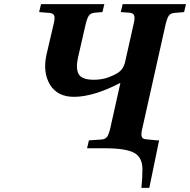

<svg xmlns="http://www.w3.org/2000/svg" viewBox="-20 -712 913 922"><path d="M168 -654 177 -692H481L472 -654L435 -651Q415 -649 406.5 -636.5Q398 -624 391 -594L354 -433Q343 -381 358.5 -355Q374 -329 431 -329Q473 -329 507 -343Q545 -358 559.5 -373Q574 -388 580 -411L621 -594Q628 -621 625 -635Q622 -649 602 -651L560 -654L569 -692H873L864 -654L819 -650Q799 -649 790.5 -636.5Q782 -624 775 -594L664 -98Q657 -71 660 -57.5Q663 -44 683 -43L734 -38H744L697 190H659Q664 146 664 101Q664 44 624.5 22Q585 0 482 0H398L407 -38L466 -42Q486 -43 494.5 -55.5Q503 -68 510 -98L558 -313H556Q428 -247 335 -247Q255 -247 219.5 -306.5Q184 -366 204 -453L237 -594Q244 -621 241 -634.5Q238 -648 218 -650Z"/></svg>

Font: Heuristica
Style: Bold Italic
Weight: 700
Italic angle: -13°
Version: Version 1.0.2